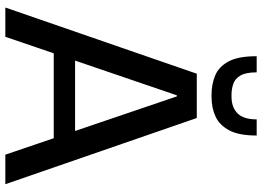

<svg xmlns="http://www.w3.org/2000/svg" viewBox="-148 -810 959 702"><g transform="rotate(90 331.0 -459.5)"><path d="M250 -700H412L654 0H546L333 -627H329L115 0H8ZM154 -255H506V-177H154ZM326 -754Q289 -754 257 -767Q225 -780 205.5 -815.5Q186 -851 186 -919H245Q245 -880 256.5 -860Q268 -840 287 -833.5Q306 -827 326 -827H334Q373 -827 395 -849Q417 -871 417 -919H476Q476 -854 457 -818.5Q438 -783 406.5 -768.5Q375 -754 336 -754Z"/></g></svg>

Font: Pathway Extreme 8pt Thin 12pt Medium
Style: Regular
Weight: 500
Version: Version 1.001;gftools[0.9.26]